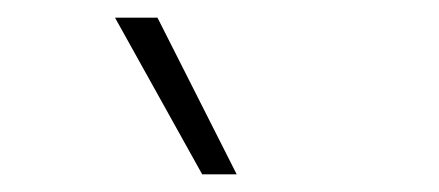

<svg xmlns="http://www.w3.org/2000/svg" viewBox="-20 -828 496 217"><path d="M208.5 -631 110 -808H158L247.5 -631Z"/></svg>

Font: Encode Sans Semi Condensed ExLight
Style: Regular
Weight: 275
Width: 4
Designer: Multiple Designers
Foundry: Impallari Type
Version: Version 2.000